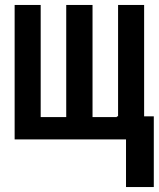

<svg xmlns="http://www.w3.org/2000/svg" viewBox="-20 -562 640 774"><path d="M39 0V-542H144V-90H247V-542H353V-90H451V-93H456V-542H561V-93H600V192H488V0Z"/></svg>

Font: Noto Sans Mono SemiBold
Style: Regular
Weight: 600
Designer: Monotype Design Team
Foundry: Monotype Imaging Inc.
Version: Version 2.014; ttfautohint (v1.8.4.7-5d5b)